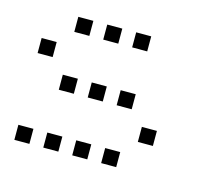

<svg xmlns="http://www.w3.org/2000/svg" viewBox="-73 -570 746 641"><g transform="rotate(15 300.0 -250.0)"><path d="M125 -476Q124 -476 124 -476Q124 -476 124 -475V-425Q124 -424 124 -424Q124 -424 125 -424H175Q176 -424 176 -424Q176 -424 176 -425V-475Q176 -476 176 -476Q176 -476 175 -476ZM225 -476Q224 -476 224 -476Q224 -476 224 -475V-425Q224 -424 224 -424Q224 -424 225 -424H275Q276 -424 276 -424Q276 -424 276 -425V-475Q276 -476 276 -476Q276 -476 275 -476ZM325 -476Q324 -476 324 -476Q324 -476 324 -475V-425Q324 -424 324 -424Q324 -424 325 -424H375Q376 -424 376 -424Q376 -424 376 -425V-475Q376 -476 376 -476Q376 -476 375 -476ZM25 -376Q24 -376 24 -376Q24 -376 24 -375V-325Q24 -324 24 -324Q24 -324 25 -324H75Q76 -324 76 -324Q76 -324 76 -325V-375Q76 -376 76 -376Q76 -376 75 -376ZM125 -276Q124 -276 124 -276Q124 -276 124 -275V-225Q124 -224 124 -224Q124 -224 125 -224H175Q176 -224 176 -224Q176 -224 176 -225V-275Q176 -276 176 -276Q176 -276 175 -276ZM225 -276Q224 -276 224 -276Q224 -276 224 -275V-225Q224 -224 224 -224Q224 -224 225 -224H275Q276 -224 276 -224Q276 -224 276 -225V-275Q276 -276 276 -276Q276 -276 275 -276ZM325 -276Q324 -276 324 -276Q324 -276 324 -275V-225Q324 -224 324 -224Q324 -224 325 -224H375Q376 -224 376 -224Q376 -224 376 -225V-275Q376 -276 376 -276Q376 -276 375 -276ZM425 -176Q424 -176 424 -176Q424 -176 424 -175V-125Q424 -124 424 -124Q424 -124 425 -124H475Q476 -124 476 -124Q476 -124 476 -125V-175Q476 -176 476 -176Q476 -176 475 -176ZM25 -76Q24 -76 24 -76Q24 -76 24 -75V-25Q24 -24 24 -24Q24 -24 25 -24H75Q76 -24 76 -24Q76 -24 76 -25V-75Q76 -76 76 -76Q76 -76 75 -76ZM125 -76Q124 -76 124 -76Q124 -76 124 -75V-25Q124 -24 124 -24Q124 -24 125 -24H175Q176 -24 176 -24Q176 -24 176 -25V-75Q176 -76 176 -76Q176 -76 175 -76ZM225 -76Q224 -76 224 -76Q224 -76 224 -75V-25Q224 -24 224 -24Q224 -24 225 -24H275Q276 -24 276 -24Q276 -24 276 -25V-75Q276 -76 276 -76Q276 -76 275 -76ZM325 -76Q324 -76 324 -76Q324 -76 324 -75V-25Q324 -24 324 -24Q324 -24 325 -24H375Q376 -24 376 -24Q376 -24 376 -25V-75Q376 -76 376 -76Q376 -76 375 -76Z"/></g></svg>

Font: Doto
Style: Regular
Weight: 400
Monospace: yes
Version: Version 1.000